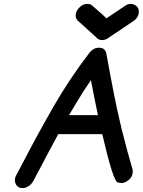

<svg xmlns="http://www.w3.org/2000/svg" viewBox="-20 -951 730 982"><path d="M96 11Q68 11 59 -14Q56 -21 56 -29Q56 -33 57 -38Q58 -44 61 -51L94 -113Q170 -260 253 -404.5Q336 -549 439 -683Q459 -707 486 -707Q521 -707 525 -671Q568 -433 593 -331L596 -316Q596 -315 597 -315L600 -299Q634 -164 657 -88Q659 -81 659 -74Q659 -69 658 -63Q653 -37 626 -22Q614 -15 601 -15Q595 -15 582 -18Q559 -23 503 -265H278Q228 -173 180 -81L150 -25Q140 -6 121 4Q109 11 96 11ZM481 -362Q462 -451 445 -541Q406 -485 374 -431Q353 -397 333 -362ZM502 -746Q483 -746 471 -761L384 -840Q367 -852 367 -872Q367 -877 368 -882Q371 -895 380 -906Q400 -931 428 -931Q440 -931 450 -924Q516 -867 524 -857Q525 -858 624 -924Q636 -931 648 -931Q655 -931 662 -929Q690 -918 690 -892Q690 -887 689 -881Q684 -855 656 -839L540 -761Q522 -746 502 -746Z"/></svg>

Font: Bad Comic
Style: Italic
Weight: 400
Italic angle: -11°
Designer: GGBotNet
Foundry: GGBotNet
Version: 0.95